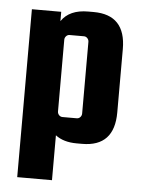

<svg xmlns="http://www.w3.org/2000/svg" viewBox="-49 -538 551 737"><g transform="rotate(5 226.0 -169.5)"><path d="M282 10H261Q210 10 179 -14V159H45V-488H158V-452Q189 -498 261 -498H282Q406 -498 406 -366V-122Q406 10 282 10ZM179 -382V-106Q179 -98 184.5 -92Q190 -86 198 -86H253Q261 -86 266.5 -92Q272 -98 272 -106V-382Q272 -390 266.5 -396Q261 -402 253 -402H198Q190 -402 184.5 -396Q179 -390 179 -382Z"/></g></svg>

Font: Squada One
Style: Regular
Weight: 400
Designer: Joe Prince
Foundry: Joe Prince
Version: Version 1.001